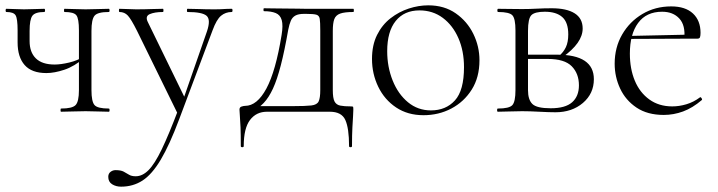

<svg xmlns="http://www.w3.org/2000/svg" viewBox="-20 -419 2693 720"><path d="M276 -81V-305Q276 -349 266.5 -361.5Q257 -374 222 -374Q220 -374 220 -380Q220 -386 222 -386Q238 -386 259 -385Q280 -384 301 -384Q324 -384 347.5 -385Q371 -386 388 -386Q391 -386 391 -380Q391 -374 388 -374Q346 -374 334.5 -360Q323 -346 323 -303V-81Q323 -38 334.5 -25Q346 -12 388 -12Q391 -12 391 -6Q391 0 388 0Q370 0 347 -1Q324 -2 301 -2Q276 -2 252 -1Q228 0 209 0Q207 0 207 -6Q207 -12 209 -12Q251 -12 263.5 -25Q276 -38 276 -81ZM91 -303Q91 -293 91 -283Q91 -273 91 -265Q91 -223 114.5 -200Q138 -177 185 -177Q208 -177 239.5 -184.5Q271 -192 294 -207L296 -202Q259 -170 221.5 -157.5Q184 -145 154 -145Q99 -145 72.5 -175Q46 -205 46 -260V-305Q46 -349 38.5 -361.5Q31 -374 4 -374Q1 -374 1 -380Q1 -386 4 -386Q18 -386 35 -385Q52 -384 70 -384Q90 -384 110.5 -385Q131 -386 146 -386Q149 -386 149 -380Q149 -374 146 -374Q112 -374 101.5 -360Q91 -346 91 -303Z M849 -386Q852 -386 852 -380Q852 -374 849 -374Q826 -374 809 -360Q792 -346 777 -305L652 28Q616 124 583 179.5Q550 235 514.5 258Q479 281 434 281Q415 281 400.5 272Q386 263 386 244Q386 232 394.5 225.5Q403 219 413 219Q433 219 443.5 224.5Q454 230 463.5 236Q473 242 489 242Q514 242 537 219Q560 196 586.5 141Q613 86 649 -9V13L494 -303Q472 -347 459.5 -360.5Q447 -374 428 -374Q426 -374 426 -380Q426 -386 428 -386Q443 -386 459 -385Q475 -384 490 -384Q522 -384 546.5 -385Q571 -386 591 -386Q593 -386 593 -380Q593 -374 591 -374Q560 -374 541.5 -366Q523 -358 535 -335L675 -48L655 -11L756 -301Q771 -345 755 -359.5Q739 -374 683 -374Q681 -374 681 -380Q681 -386 683 -386Q707 -386 728.5 -385Q750 -384 784 -384Q805 -384 818 -385Q831 -386 849 -386Z M883 129Q883 86 882 59Q881 32 879.5 16Q878 0 878 -8Q878 -17 886 -19.5Q894 -22 899 -22Q944 -22 979 -87Q1014 -152 1036 -288Q1042 -324 1036.5 -343.5Q1031 -363 1014 -370Q997 -377 970 -377Q968 -377 968 -382.5Q968 -388 970 -388Q979 -388 1001.5 -387.5Q1024 -387 1050 -387Q1076 -387 1098 -386.5Q1120 -386 1127 -386H1305Q1307 -386 1307 -380Q1307 -374 1305 -374Q1272 -374 1255.5 -368Q1239 -362 1233.5 -347Q1228 -332 1228 -303V-81Q1228 -51 1234.5 -38.5Q1241 -26 1256 -23Q1271 -20 1296 -20Q1303 -20 1304 -18.5Q1305 -17 1305 -8Q1305 0 1304 16Q1303 32 1301.5 59Q1300 86 1300 129Q1300 133 1294.5 133Q1289 133 1289 129Q1289 62 1275 31Q1261 0 1217 0H981Q941 0 917.5 31Q894 62 894 129Q894 133 888.5 133Q883 133 883 129ZM925 -1V-21H1078Q1126 -21 1147.5 -23.5Q1169 -26 1175 -39Q1181 -52 1181 -81V-305Q1181 -336 1179 -348.5Q1177 -361 1166 -364Q1155 -367 1128 -367H1120Q1099 -367 1087.5 -360.5Q1076 -354 1070.5 -341Q1065 -328 1061 -308Q1047 -228 1033 -174Q1019 -120 1003.5 -86.5Q988 -53 969 -33Q950 -13 925 -1Z M1568 13Q1509 13 1465.5 -16Q1422 -45 1398.5 -93.5Q1375 -142 1375 -198Q1375 -250 1394 -288Q1413 -326 1444.5 -350.5Q1476 -375 1513 -387Q1550 -399 1586 -399Q1646 -399 1689 -369Q1732 -339 1755 -292Q1778 -245 1778 -193Q1778 -129 1749 -83Q1720 -37 1672.5 -12Q1625 13 1568 13ZM1596 -5Q1652 -5 1686 -42.5Q1720 -80 1720 -167Q1720 -228 1699 -276Q1678 -324 1640.5 -352Q1603 -380 1553 -380Q1496 -380 1464 -340.5Q1432 -301 1432 -227Q1432 -168 1452.5 -117Q1473 -66 1510 -35.5Q1547 -5 1596 -5Z M1938 -385Q1964 -385 1992 -386.5Q2020 -388 2049 -388Q2105 -388 2135 -369Q2165 -350 2165 -312Q2165 -258 2089 -204L2076 -209Q2093 -223 2102 -242Q2111 -261 2111 -290Q2111 -335 2088.5 -355Q2066 -375 2023 -375Q1986 -375 1973 -362.5Q1960 -350 1960 -303V-81Q1960 -45 1976.5 -29Q1993 -13 2045 -13Q2100 -13 2125.5 -35.5Q2151 -58 2151 -99Q2151 -143 2124 -170.5Q2097 -198 2034 -198H1942L1941 -214H2069Q2207 -214 2207 -122Q2207 -68 2166 -33Q2125 2 2063 2Q2039 2 2002.5 0Q1966 -2 1938 -2Q1913 -2 1889.5 -1Q1866 0 1847 0Q1844 0 1844 -6Q1844 -12 1847 -12Q1890 -12 1901.5 -25Q1913 -38 1913 -81V-305Q1913 -349 1901.5 -361.5Q1890 -374 1848 -374Q1845 -374 1845 -380Q1845 -386 1848 -386Q1866 -386 1889.5 -385.5Q1913 -385 1938 -385Z M2469 12Q2408 12 2367 -15.5Q2326 -43 2305.5 -87Q2285 -131 2285 -180Q2285 -241 2313 -289.5Q2341 -338 2389 -366.5Q2437 -395 2497 -395Q2550 -395 2578.5 -368.5Q2607 -342 2607 -296Q2607 -285 2605 -279.5Q2603 -274 2595 -274H2546Q2551 -324 2527.5 -349.5Q2504 -375 2463 -375Q2404 -375 2373 -333Q2342 -291 2342 -218Q2342 -161 2360.5 -116.5Q2379 -72 2415 -46Q2451 -20 2501 -20Q2527 -20 2554 -28Q2581 -36 2605 -54Q2607 -56 2610.5 -51.5Q2614 -47 2612 -44Q2577 -14 2541.5 -1Q2506 12 2469 12ZM2329 -273 2328 -284 2558 -289V-274Z"/></svg>

Font: Cormorant Light
Style: Regular
Weight: 300
Designer: Christian Thalmann (Catharsis Fonts)
Foundry: Catharsis Fonts
Version: Version 4.000